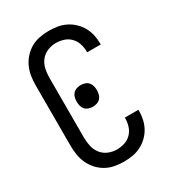

<svg xmlns="http://www.w3.org/2000/svg" viewBox="-182 -845 863 955"><g transform="rotate(-30 250.0 -367.5)"><path d="M247 8Q221 8 194.5 3Q168 -2 145 -15Q122 -28 104 -48Q86 -68 75 -92Q64 -116 60 -142.5Q56 -169 56 -195V-540Q56 -566 60 -592.5Q64 -619 75 -643Q86 -667 104 -687Q122 -707 145 -720Q168 -733 194.5 -738Q221 -743 247 -743Q272 -743 296.5 -739Q321 -735 343.5 -724Q366 -713 384.5 -695.5Q403 -678 415 -656.5Q427 -635 432.5 -610.5Q438 -586 438 -561V-555H360V-559Q360 -582 353 -604Q346 -626 330 -642.5Q314 -659 292 -666Q270 -673 247 -673Q222 -673 198.5 -663Q175 -653 160 -633.5Q145 -614 139.5 -589.5Q134 -565 134 -540V-195Q134 -170 139.5 -145.5Q145 -121 160 -101.5Q175 -82 198.5 -72Q222 -62 247 -62Q270 -62 292 -69Q314 -76 330 -92.5Q346 -109 353 -131Q360 -153 360 -176V-180H438V-174Q438 -149 432.5 -124.5Q427 -100 415 -78.5Q403 -57 384.5 -39.5Q366 -22 343.5 -11Q321 0 296.5 4Q272 8 247 8ZM250 -306Q238 -306 226 -310Q214 -314 206 -323Q198 -332 195 -344Q192 -356 192 -368Q192 -380 195 -392Q198 -404 206 -413Q214 -422 226 -426Q238 -430 250 -430Q262 -430 274 -426Q286 -422 294 -413Q302 -404 305 -392Q308 -380 308 -368Q308 -356 305 -344Q302 -332 294 -323Q286 -314 274 -310Q262 -306 250 -306Z"/></g></svg>

Font: Iosevka srxl
Style: Regular
Weight: 400
Monospace: yes
Designer: Belleve Invis
Foundry: Belleve Invis
Version: Version 33.0.1; ttfautohint (v1.8.3)